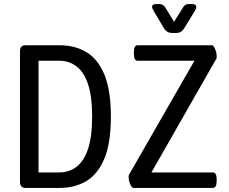

<svg xmlns="http://www.w3.org/2000/svg" viewBox="-20 -922 1124 942"><path d="M105 0Q78 0 78 -30V-670Q78 -700 105 -700H273Q347 -700 403.5 -666.5Q460 -633 492 -556.5Q524 -480 524 -350Q524 -220 492 -143.5Q460 -67 403.5 -33.5Q347 0 273 0ZM169 -76H271Q318 -76 354.5 -103Q391 -130 411.5 -190Q432 -250 432 -350Q432 -450 411.5 -510Q391 -570 354.5 -597Q318 -624 271 -624H169ZM635 0Q629 0 623.5 -9Q618 -18 614.5 -30.5Q611 -43 611 -53Q611 -59 613 -65L934 -624H655Q637 -624 637 -658V-666Q637 -700 655 -700H1021Q1025 -700 1030.5 -691Q1036 -682 1039.5 -670Q1043 -658 1043 -647Q1043 -643 1043 -640Q1043 -637 1042 -635L723 -76H1024Q1043 -76 1043 -42V-34Q1043 0 1024 0ZM827 -760Q813 -760 802.5 -765.5Q792 -771 785 -782L733 -870Q731 -874 728.5 -879Q726 -884 726 -888Q726 -902 745 -902H764Q779 -902 790 -887L834 -815L879 -887Q888 -902 904 -902H924Q943 -902 943 -887Q943 -883 941 -879Q939 -875 937 -870L883 -782Q876 -771 866.5 -765.5Q857 -760 842 -760Z"/></svg>

Font: Asap Condensed VF Beta
Style: Regular
Weight: 400
Designer: Pablo Cosgaya
Foundry: Omnibus-Type
Version: Version 1.008